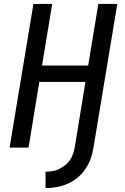

<svg xmlns="http://www.w3.org/2000/svg" viewBox="-20 -755 640 982"><path d="M213 207V123Q230 123 247 120.5Q264 118 280.5 110.5Q297 103 311.5 91.5Q326 80 336.5 65Q347 50 353 33.5Q359 17 362 0L417 -336H181L126 0H29L151 -735H247L195 -420H431L483 -735H580L458 0Q454 28 444 56Q434 84 417 109Q400 134 376.5 153.5Q353 173 325.5 185Q298 197 269.5 202Q241 207 213 207Z"/></svg>

Font: Iosevka Curly Medium Extended
Style: Italic
Weight: 500
Width: 7
Italic angle: -9°
Monospace: yes
Designer: Belleve Invis
Foundry: Belleve Invis
Version: Version 11.1.0; ttfautohint (v1.8.3)